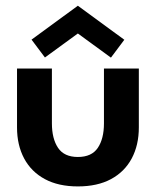

<svg xmlns="http://www.w3.org/2000/svg" viewBox="-20 -656 574 688"><path d="M166 -214Q166 -159 188 -126.2Q210 -93.5 259 -93.5Q308.5 -93.5 330.5 -126.2Q352.5 -159 352.5 -214V-410.5H477.5V-199.5Q477.5 -136 452 -88.2Q426.5 -40.5 377.8 -14.2Q329 12 259 12Q189.5 12 140.8 -14.2Q92 -40.5 66.5 -88.2Q41 -136 41 -199.5V-410.5H166ZM377.5 -449.5 259 -536 141 -450 93 -514 259 -635.5 425.5 -513.5Z"/></svg>

Font: League Spartan Thin SemiBold
Style: Regular
Weight: 600
Version: Version 2.002